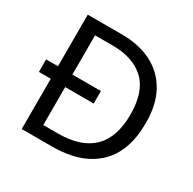

<svg xmlns="http://www.w3.org/2000/svg" viewBox="-157 -876 1044 1038"><g transform="rotate(30 365.0 -357.0)"><path d="M317 -714Q424 -714 503 -674Q582 -634 625.5 -556.5Q669 -479 669 -364Q669 -183 570.5 -91.5Q472 0 295 0H104V-314H30V-392H104V-714ZM304 -637H194V-392H372V-314H194V-77H284Q574 -77 574 -361Q574 -504 503 -570.5Q432 -637 304 -637Z"/></g></svg>

Font: TSCustom
Style: Regular
Weight: 400
Designer: Monotype Design Team
Foundry: Monotype Imaging Inc.
Version: Version 2.004; ttfautohint (v1.8.3) -l 8 -r 50 -G 200 -x 14 